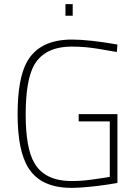

<svg xmlns="http://www.w3.org/2000/svg" viewBox="-20 -899 659 927"><path d="M325 8Q178 8 118 -87Q65 -169 65 -347Q65 -519 110 -600Q170 -708 327 -708Q410 -708 547 -684L544 -648L456 -663Q392 -674 327 -674Q196 -674 145 -585Q104 -512 104 -347Q104 -183 146 -112Q196 -25 326 -25Q376 -25 424 -32Q451 -36 473 -39Q494 -42 510 -45V-313H360V-348H547V-16Q513 -9 449 -1Q371 8 325 8ZM331 -823H296V-879H331Z"/></svg>

Font: Storia Sans Thin
Style: Regular
Weight: 100
Designer: Accademia di Belle Arti di Urbino and others
Foundry: Accademia di Belle Arti di Urbino and others.
Version: Version 60.001;May 25, 2020;FontCreator 12.0.0.2522 64-bit